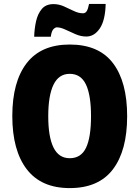

<svg xmlns="http://www.w3.org/2000/svg" viewBox="-20 -953 714 983"><path d="M631 -358Q631 -182 558 -86Q485 10 337 10Q191 10 117 -86.5Q43 -183 43 -359Q43 -534 116.5 -629.5Q190 -725 337 -725Q486 -725 558.5 -629.5Q631 -534 631 -358ZM227 -358Q227 -252 254 -197.5Q281 -143 337 -143Q395 -143 420.5 -196.5Q446 -250 446 -358Q446 -466 420 -520.5Q394 -575 337 -575Q281 -575 254 -519.5Q227 -464 227 -358ZM155 -765Q156 -805 164.5 -843.5Q173 -882 194 -907Q215 -932 254 -932Q281 -932 307 -920.5Q333 -909 357.5 -897Q382 -885 405 -885Q417 -885 424 -896Q431 -907 436 -933H521Q519 -849 491 -807.5Q463 -766 422 -766Q394 -766 366.5 -778Q339 -790 314.5 -801.5Q290 -813 271 -813Q263 -813 253.5 -803.5Q244 -794 240 -765Z"/></svg>

Font: Noto Sans Tamil Condensed Black
Style: Regular
Weight: 900
Width: 3
Designer: Jelle Bosma - Monotype Design Team
Foundry: Monotype Imaging Inc.
Version: Version 2.004; ttfautohint (v1.8.4.7-5d5b)